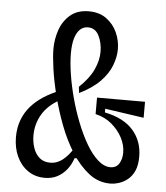

<svg xmlns="http://www.w3.org/2000/svg" viewBox="-51 -718 672 777"><g transform="rotate(5 285.5 -329.5)"><path d="M425 14Q377 14 338.5 -16Q300 -46 269 -94.5Q238 -143 215.5 -202Q193 -261 178 -320Q163 -379 156 -429Q149 -479 149 -509Q149 -549 162 -586.5Q175 -624 204 -648.5Q233 -673 279 -673Q322 -673 351 -651.5Q380 -630 394.5 -597.5Q409 -565 409 -530Q409 -499 396 -464.5Q383 -430 352 -398Q321 -366 268 -340L265 -365Q305 -403 322.5 -440.5Q340 -478 340 -513Q340 -550 325.5 -579Q311 -608 281 -608Q262 -608 248.5 -595Q235 -582 228 -557.5Q221 -533 221 -497Q221 -461 228 -415Q235 -369 248.5 -318.5Q262 -268 280.5 -221Q299 -174 321 -136Q343 -98 368.5 -75Q394 -52 420 -52Q444 -52 455.5 -70.5Q467 -89 467 -115Q467 -146 451.5 -175.5Q436 -205 408.5 -228.5Q381 -252 342 -261V-328H537V-263L379 -286V-271Q457 -255 495 -211Q533 -167 533 -105Q533 -70 523 -47.5Q513 -25 496.5 -11.5Q480 2 461 8Q442 14 425 14ZM159 14Q120 14 90.5 -6.5Q61 -27 45 -62Q29 -97 29 -141Q29 -179 41 -210.5Q53 -242 74.5 -266.5Q96 -291 125.5 -310Q155 -329 189 -342L194 -305Q146 -279 122.5 -239.5Q99 -200 99 -153Q99 -127 107 -103Q115 -79 132 -64Q149 -49 176 -49Q204 -49 227.5 -68Q251 -87 270 -119L291 -76H273Q264 -49 248 -29Q232 -9 210 2.5Q188 14 159 14Z"/></g></svg>

Font: Bricolage Grotesque 24pt Condensed Light
Style: Regular
Weight: 300
Width: 3
Designer: Mathieu Triay
Foundry: Atelier Triay
Version: Version 1.001;gftools[0.9.33.dev8+g029e19f]